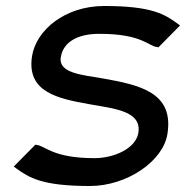

<svg xmlns="http://www.w3.org/2000/svg" viewBox="-20 -610 621 641"><path d="M26 -54 34 -48C77 -17 120 11 280 11C404 11 525 -72 539 -163C561 -301 448 -326 324 -348C256 -360 174 -365 183 -419C191 -471 242 -498 314 -497C453 -497 476 -456 504 -453L509 -452L581 -525L573 -531C530 -562 488 -590 328 -590C196 -590 101 -509 87 -423C68 -302 173 -281 279 -262C364 -247 453 -239 442 -167C434 -115 362 -82 295 -82C157 -82 131 -123 103 -126L98 -127Z"/></svg>

Font: Charger Sport
Style: BdExtObl
Weight: 700
Designer: Jasper
Foundry: Cannot Into Space Fonts
Version: Version 1.1